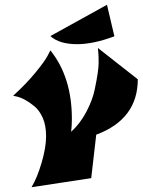

<svg xmlns="http://www.w3.org/2000/svg" viewBox="-20 -741 597 804"><path d="M191 -530Q281 -418 281 -243Q281 -217 278 -189Q316 -224 342 -273.5Q368 -323 377 -368Q393 -445 393 -476.5Q393 -508 392 -516L390 -540L557 -409Q557 -242 383 -177L362 5L112 43Q136 3 154.5 -60.5Q173 -124 173 -170Q173 -216 159 -247.5Q145 -279 124 -296Q84 -329 49 -337L35 -340Q89 -389 128 -436.5Q167 -484 179 -507ZM459 -589Q371 -556 303 -556Q228 -556 191 -590L428 -721Z"/></svg>

Font: Ceviche One
Style: Regular
Weight: 400
Version: Version 1.002